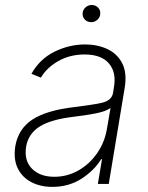

<svg xmlns="http://www.w3.org/2000/svg" viewBox="-20 -730 589 762"><path d="M187.5 11.7Q140.6 11.7 104.4 -7.1Q68.2 -25.9 50.4 -62.1Q32.7 -98.4 40.8 -150.2Q52.6 -218.4 108 -255.1Q163.4 -291.9 274.5 -305Q338.1 -312.5 380.7 -321.2Q423.3 -329.9 428.6 -361.2L432.2 -383.9Q442.5 -443.2 412.1 -478.5Q381.7 -513.8 315.7 -513.8Q257.8 -513.8 211.6 -487.7Q165.5 -461.6 142.4 -421.9L104.8 -437.1Q137.8 -496.1 196.4 -524.9Q255 -553.6 318.2 -553.6Q366.8 -553.6 406.1 -535.3Q445.3 -517 465 -478.9Q484.7 -440.7 474.8 -381L411.6 0H368.3L384.9 -98.4H381.7Q353.3 -52.6 302.9 -20.4Q252.5 11.7 187.5 11.7ZM195.7 -28.4Q246.8 -28.4 291 -53.4Q335.2 -78.5 365.6 -122.2Q396 -165.8 404.8 -221.2L418.7 -301.5Q399.5 -287.3 356.4 -279.3Q313.2 -271.3 273.1 -266.7Q182.2 -256 137.4 -227.8Q92.7 -199.6 83.8 -148.8Q74.9 -93 106.7 -60.7Q138.5 -28.4 195.7 -28.4ZM342 -642Q326.7 -642 316.6 -652.5Q306.5 -663 307.9 -677.9Q308.6 -690.7 319.2 -700.5Q329.9 -710.2 343.8 -710.2Q359.4 -710.2 369.3 -699.8Q379.3 -689.3 377.8 -674.4Q377.1 -661.2 366.5 -651.6Q355.8 -642 342 -642Z"/></svg>

Font: Inter Extra Light  BETA
Style: Italic
Weight: 200
Italic angle: 9.39999°
Designer: Rasmus Andersson
Foundry: rsms
Version: Version 3.011;git-f93a4a705